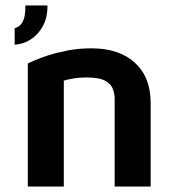

<svg xmlns="http://www.w3.org/2000/svg" viewBox="-20 -684 661 704"><path d="M82 0V-451.2Q86.8 -453.8 106.3 -462.4Q125.8 -471 157.1 -481.1Q188.4 -491.2 228.7 -499Q269 -506.8 315.2 -506.8Q416.8 -506.8 474.6 -454Q532.4 -401.2 532.4 -306.4V0H400.4V-322.6Q400.4 -338.4 394.3 -356.6Q388.2 -374.8 366.5 -387.4Q344.8 -400 296.8 -400Q272.2 -400 251.6 -396.7Q231 -393.4 214 -388.4V0ZM33.8 -520V-580.6Q50.4 -585.6 58.9 -597.5Q67.4 -609.4 70.5 -626.7Q73.6 -644 73 -664H154Q154.6 -620.8 137.7 -589.3Q120.8 -557.8 93.4 -539.9Q66 -522 33.8 -520Z"/></svg>

Font: Maven Pro VF Beta
Style: Regular
Weight: 400
Designer: Joe Prince
Foundry: Joe Prince
Version: Version 2.002